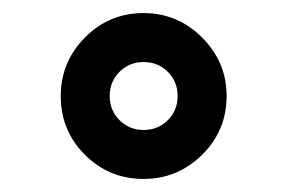

<svg xmlns="http://www.w3.org/2000/svg" viewBox="-20 -730 440 294"><path d="M200 -456Q147 -456 110 -493Q73 -530 73 -583Q73 -635 110 -672.5Q147 -710 200 -710Q252 -710 289.5 -672.5Q327 -635 327 -583Q327 -530 289.5 -493Q252 -456 200 -456ZM200 -531Q222 -531 237 -546Q252 -561 252 -583Q252 -605 237 -620Q222 -635 200 -635Q178 -635 163 -620Q148 -605 148 -583Q148 -561 163 -546Q178 -531 200 -531Z"/></svg>

Font: Booming Bebas 2
Style: Regular
Weight: 400
Designer: Ryoichi Tsunekawa
Foundry: Ryoichi Tsunekawa
Version: Version 2.000